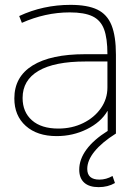

<svg xmlns="http://www.w3.org/2000/svg" viewBox="-20 -550 573 790"><path d="M213 10Q133 10 86 -32Q39 -74 39 -145Q39 -234 114 -280.5Q189 -327 330 -327H422Q422 -393 408 -430Q394 -467 360.5 -483Q327 -499 267 -499Q216 -499 166.5 -488Q117 -477 70 -456L59 -484Q108 -507 161 -518.5Q214 -530 270 -530Q340 -530 380.5 -510.5Q421 -491 439 -446Q457 -401 457 -325V0H423V-93H422Q395 -47 337.5 -18.5Q280 10 213 10ZM220 -21Q276 -21 322 -43.5Q368 -66 395 -104.5Q422 -143 422 -190V-297H332Q204 -297 138.5 -258.5Q73 -220 73 -147Q73 -89 111.5 -55Q150 -21 220 -21ZM386 220Q347 220 326.5 201.5Q306 183 306 148Q306 106 335.5 65.5Q365 25 424 -12L456 0Q399 36 369 73Q339 110 339 145Q339 189 389 189Q417 189 443 174L453 203Q424 220 386 220Z"/></svg>

Font: M PLUS 1 ExtraLight
Style: Regular
Weight: 250
Version: Version 1.001